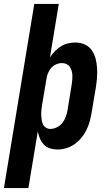

<svg xmlns="http://www.w3.org/2000/svg" viewBox="-48 -755 568 980"><path d="M-28 205 127 -735H252L207 -462Q218 -479 232 -493.5Q246 -508 263 -518.5Q280 -529 299 -533.5Q318 -538 337 -538Q362 -538 384.5 -528Q407 -518 420.5 -498.5Q434 -479 440 -455.5Q446 -432 447.5 -407.5Q449 -383 447 -357.5Q445 -332 441 -307L419 -177Q415 -154 409 -132.5Q403 -111 392.5 -90Q382 -69 366.5 -50.5Q351 -32 331.5 -18.5Q312 -5 290 1.5Q268 8 245 8Q225 8 206.5 2Q188 -4 175.5 -17.5Q163 -31 155.5 -48.5Q148 -66 145 -85L97 205ZM209 -97Q226 -97 243 -105.5Q260 -114 271 -128.5Q282 -143 288 -160Q294 -177 297 -194L318 -324Q320 -336 321 -348Q322 -360 321.5 -371.5Q321 -383 317.5 -394.5Q314 -406 307.5 -415Q301 -424 290.5 -428.5Q280 -433 268 -433Q253 -433 238 -426.5Q223 -420 212.5 -407.5Q202 -395 196.5 -380.5Q191 -366 189 -351L167 -221Q165 -208 163.5 -195Q162 -182 162.5 -169.5Q163 -157 164.5 -144.5Q166 -132 171 -121Q176 -110 186.5 -103.5Q197 -97 209 -97Z"/></svg>

Font: Iosevka Curly Slab XBdObl
Style: Regular
Weight: 800
Italic angle: -9°
Monospace: yes
Designer: Belleve Invis
Foundry: Belleve Invis
Version: Version 11.1.0; ttfautohint (v1.8.3)